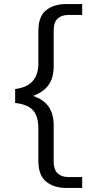

<svg xmlns="http://www.w3.org/2000/svg" viewBox="-20 -779 475 951"><path d="M170 18V-143Q170 -202 144 -232Q118 -262 55 -269V-338Q116 -346 143 -378.5Q170 -411 170 -465V-626Q170 -697 208 -728Q246 -759 309 -759H387V-705H319Q285 -705 265.5 -687Q246 -669 246 -630V-452Q246 -395 221.5 -359.5Q197 -324 144 -304Q196 -286 221 -250.5Q246 -215 246 -158V23Q246 61 265.5 79.5Q285 98 319 98H387V152H309Q247 152 208.5 120.5Q170 89 170 18Z"/></svg>

Font: Maitree
Style: Regular
Weight: 400
Designer: CadsonDemak Team
Foundry: CadsonDemak
Version: Version 1.000